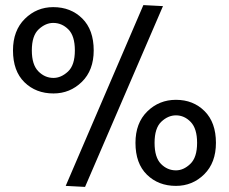

<svg xmlns="http://www.w3.org/2000/svg" viewBox="-20 -730 900 754"><path d="M620 -706 314 4 238 0 543 -710ZM31 -532Q31 -610 77.5 -656Q124 -702 189 -702Q258 -702 303 -657.5Q348 -613 348 -532Q348 -454 301.5 -408.5Q255 -363 190 -363Q121 -363 76 -407Q31 -451 31 -532ZM105 -532Q105 -476 130.5 -450Q156 -424 190 -424Q220 -424 247 -449Q274 -474 274 -532Q274 -589 248.5 -614.5Q223 -640 189 -640Q159 -640 132 -615Q105 -590 105 -532ZM512 -169Q512 -247 558.5 -292.5Q605 -338 671 -338Q739 -338 783.5 -293.5Q828 -249 828 -169Q828 -91 782 -45.5Q736 0 671 0Q602 0 557 -44Q512 -88 512 -169ZM587 -169Q587 -112 612 -86.5Q637 -61 671 -61Q701 -61 727.5 -86.5Q754 -112 754 -169Q754 -225 729 -251Q704 -277 671 -277Q640 -277 613.5 -252Q587 -227 587 -169Z"/></svg>

Font: Palanquin
Style: Regular
Weight: 400
Designer: Pria Ravichandran
Version: Version 1.0.4